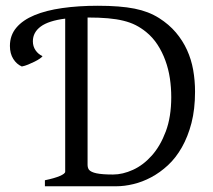

<svg xmlns="http://www.w3.org/2000/svg" viewBox="-20 -650 745 670"><path d="M489.7 -538.6Q472.2 -552.7 453.4 -562.3Q434.6 -571.8 410.9 -577.6Q387.2 -583.5 356.7 -586.2Q326.2 -588.9 285.6 -588.9V-75.2Q285.6 -64.5 290.5 -57.6Q297.4 -49.3 316.9 -45.2Q336.4 -41 374.5 -41Q408.2 -41 444.1 -57.4Q480 -73.7 509.8 -107.2Q539.6 -140.6 558.6 -191.4Q577.6 -242.2 577.6 -311Q577.6 -344.2 572.8 -376.7Q567.9 -409.2 557.1 -438.7Q546.4 -468.3 529.8 -493.9Q513.2 -519.5 489.7 -538.6ZM14.6 -489.7Q14.6 -526.9 37.1 -553.5Q59.6 -580.1 100.1 -596.9Q140.6 -613.8 197 -621.8Q253.4 -629.9 321.3 -629.9Q360.8 -629.9 392.3 -627.4Q423.8 -625 449.5 -619.9Q475.1 -614.7 495.8 -606.7Q516.6 -598.6 535.2 -586.9Q569.8 -564.9 593.8 -536.6Q617.7 -508.3 632.6 -475.6Q647.5 -442.9 654.1 -406Q660.6 -369.1 660.6 -330.1Q660.6 -269 648.2 -220.9Q635.7 -172.9 614.7 -136Q593.8 -99.1 566.2 -73.5Q538.6 -47.9 507.8 -31.5Q477.1 -15.1 445.6 -7.6Q414.1 0 385.3 0H136.7V-21Q169.9 -27.8 188.7 -35.9Q207.5 -43.9 207.5 -50.8V-585Q149.4 -577.6 122.1 -557.4Q94.7 -537.1 94.7 -505.9Q94.7 -488.3 104 -474.6Q113.3 -460.9 128.4 -454.1Q127 -451.2 119.4 -445.8Q111.8 -440.4 101.1 -435.1Q90.3 -429.7 78.4 -424.8Q66.4 -419.9 56.2 -418Q38.1 -425.8 26.4 -444.3Q14.6 -462.9 14.6 -489.7Z"/></svg>

Font: Noto Serif Devanagari
Style: Regular
Weight: 400
Designer: Monotype Design Team
Foundry: Monotype Imaging Inc.
Version: Version 1.01